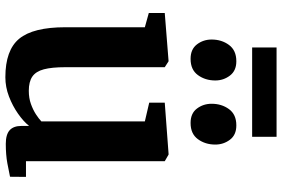

<svg xmlns="http://www.w3.org/2000/svg" viewBox="-180 -810 1000 680"><g transform="rotate(90 320.0 -470.0)"><path d="M489.5 9.5Q456.5 9.5 441.2 -4.2Q426 -18 426 -46V-73Q410 -53 382.5 -33.8Q355 -14.5 321.8 -1.8Q288.5 11 253.5 11Q157.5 11 117 -38.2Q76.5 -87.5 76.5 -201V-483L26 -497V-553.5L196 -567H197L218 -553.5V-201Q218 -153.5 225.5 -125.2Q233 -97 251.2 -84.5Q269.5 -72 301.5 -72Q327.5 -72 348.2 -79.5Q369 -87 384.8 -97.2Q400.5 -107.5 410 -116.5V-483L343.5 -498.5V-553.5L524.5 -567H527.5L551 -553.5V-62H606.5L606 -5.5Q588 -1.5 558 4Q528 9.5 489.5 9.5ZM188 -645Q154.5 -645 137.2 -667.5Q120 -690 120 -719.5Q120 -755 139.2 -781Q158.5 -807 196.5 -807H197.5Q230.5 -807 247.8 -784.2Q265 -761.5 265 -732.5Q265 -697 246 -671Q227 -645 189 -645ZM415 -645Q381.5 -645 364.5 -667.5Q347.5 -690 347.5 -719.5Q347.5 -755 366.5 -781Q385.5 -807 423.5 -807H424.5Q458 -807 475 -784.2Q492 -761.5 492 -732.5Q492 -697 473 -671Q454 -645 416 -645ZM464.5 -949.5V-863H148V-949.5Z"/></g></svg>

Font: Merriweather 20pt
Style: Bold
Weight: 700
Version: Version 2.100